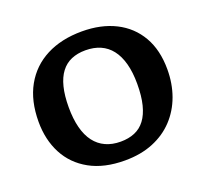

<svg xmlns="http://www.w3.org/2000/svg" viewBox="-124 -864 1103 1027"><g transform="rotate(-20 427.0 -350.0)"><path d="M421 14Q302.5 14 221 -31.3Q139.5 -76.5 97.7 -156Q56 -235.5 56 -338Q56 -457.5 103 -541.5Q150 -625.5 236 -669.8Q322 -714 438.5 -714Q547.5 -714 628.8 -673Q710 -632 754.8 -554.5Q799.5 -477 799.5 -367Q799.5 -286 774.3 -216.5Q749 -147 700.5 -95.3Q652 -43.5 581.8 -14.8Q511.5 14 421 14ZM433.5 -88.5Q479 -88.5 514 -103.3Q549 -118 572.7 -149.5Q596.5 -181 609 -230.5Q621.5 -280 621.5 -349Q621.5 -415.5 608 -465Q594.5 -514.5 569 -547.2Q543.5 -580 506.5 -596.2Q469.5 -612.5 421.5 -612.5Q376 -612.5 341 -597.5Q306 -582.5 282.3 -551.2Q258.5 -520 246.3 -471.5Q234 -423 234 -356.5Q234 -290 247 -239.8Q260 -189.5 285.5 -156Q311 -122.5 348.3 -105.5Q385.5 -88.5 433.5 -88.5Z"/></g></svg>

Font: Literata Variable Black
Style: Regular
Weight: 900
Designer: Latin by Veronika Burian and Jose Scaglione. Greek by Irene Vlachou. Cyrillic by Vera Evstafieva.
Foundry: TypeTogether
Version: Version 3.021